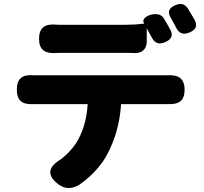

<svg xmlns="http://www.w3.org/2000/svg" viewBox="-20 -875 1020 959"><path d="M939 -798C932 -810 925 -822 918 -833C903 -856 884 -860 858 -850C823 -836 814 -815 835 -783C838 -776 842 -770 846 -763C851 -754 856 -745 860 -736C875 -707 897 -700 927 -713C958 -726 968 -746 952 -776C948 -783 943 -791 939 -798ZM447 -611C509 -611 571 -611 600 -611C617 -611 635 -611 653 -610C689 -608 713 -631 713 -667V-734C722 -718 731 -701 739 -686C754 -658 775 -652 804 -664C836 -678 847 -697 830 -728C820 -747 808 -767 797 -785C782 -809 747 -808 721 -797C704 -790 689 -774 699 -759L700 -757C667 -753 632 -751 600 -751C570 -751 509 -751 447 -751C384 -751 321 -751 289 -751C280 -751 270 -751 259 -752C204 -757 175 -736 175 -681C175 -629 202 -608 254 -610C267 -611 278 -611 289 -611C322 -611 385 -611 447 -611ZM695 -355H805C810 -355 815 -355 821 -355C875 -353 902 -373 902 -427C902 -484 870 -503 813 -499C810 -499 807 -499 805 -499C743 -499 226 -499 163 -499C158 -499 153 -499 148 -499C92 -504 64 -483 64 -427C64 -373 91 -352 145 -355C152 -355 158 -355 163 -355H290H418C413 -278 394 -211 356 -154C338 -128 313 -102 285 -80C218 -40 212 2 275 48C307 71 343 68 376 48C441 3 494 -58 520 -113C554 -179 578 -257 585 -355Z"/></svg>

Font: GenSenRounded2 TW H
Style: Regular
Weight: 900
Version: Version 2.100;PS 2.1;hotconv 16.6.51;makeotf.lib2.5.65220 DE